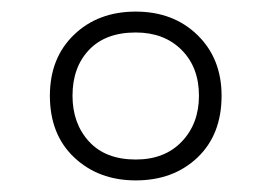

<svg xmlns="http://www.w3.org/2000/svg" viewBox="-20 -744 468 331"><path d="M214 -433Q150 -433 108 -472.5Q66 -512 66 -579Q66 -644 107.5 -684Q149 -724 214 -724Q279 -724 320.5 -683.5Q362 -643 362 -579Q362 -512 320.5 -472.5Q279 -433 214 -433ZM214 -469Q264 -469 293.5 -500Q323 -531 323 -579Q323 -628 293 -658Q263 -688 214 -688Q162 -688 133.5 -658Q105 -628 105 -579Q105 -531 133.5 -500Q162 -469 214 -469Z"/></svg>

Font: Noto Sans Thaana ExtraLight
Style: Regular
Weight: 200
Designer: David Williams
Foundry: Google Inc.
Version: Version 3.001; ttfautohint (v1.8.4.7-5d5b)